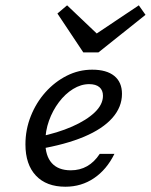

<svg xmlns="http://www.w3.org/2000/svg" viewBox="-20 -686 563 717"><path d="M224.2 11.3Q153.2 11.3 114.1 -30.2Q75 -71.8 75 -146.8Q75 -202.4 95.2 -252.8Q115.3 -303.2 150 -341.9Q184.7 -380.6 229.4 -403.2Q274.2 -425.8 324.2 -425.8Q378.2 -425.8 406.9 -402.4Q435.5 -379 435.5 -335.5Q435.5 -286.3 399.6 -245.6Q363.7 -204.8 294 -175.4Q224.2 -146 123.4 -129L124.2 -175Q195.2 -189.5 249.2 -213.3Q303.2 -237.1 333.9 -266.5Q364.5 -296 364.5 -328.2Q364.5 -349.2 351.2 -360.5Q337.9 -371.8 312.9 -371.8Q282.3 -371.8 252.8 -353.6Q223.4 -335.5 200 -304.4Q176.6 -273.4 162.9 -235.1Q149.2 -196.8 149.2 -155.6Q149.2 -104 173.4 -77Q197.6 -50 244.4 -50Q278.2 -50 305.2 -65.3Q332.3 -80.6 352.4 -111.3H407.3Q378.2 -52.4 331 -20.6Q283.9 11.3 224.2 11.3ZM498.4 -666.1 523.4 -630.6 347.6 -490.3H291.1L194.4 -635.5L230.6 -666.1L362.1 -541.1L303.2 -535.5Z"/></svg>

Font: Playfair 5pt SemiExpanded Light
Style: Italic
Weight: 300
Width: 6
Italic angle: -15.6°
Designer: Claus Eggers Sørensen
Foundry: Claus Eggers Sørensen
Version: Version 2.203